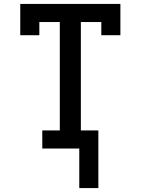

<svg xmlns="http://www.w3.org/2000/svg" viewBox="-20 -755 715 976"><path d="M383 201V0H195V-92H284V-643H180V-576H83V-735H592V-576H495V-643H391V-92H480V201Z"/></svg>

Font: Iosevka Etoile Semibold
Style: Regular
Weight: 600
Designer: Belleve Invis
Foundry: Belleve Invis
Version: Version 22.1.2; ttfautohint (v1.8.4)